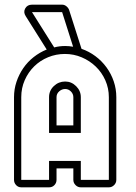

<svg xmlns="http://www.w3.org/2000/svg" viewBox="-20 -799 582 822"><path d="M294 -78H222V-29Q222 -16 213 -6.5Q204 3 190 3H71Q58 3 49 -6.5Q40 -16 40 -29V-383Q40 -417 50.5 -448.5Q61 -480 79.5 -507Q98 -534 124 -554.5Q150 -575 180 -587L90 -730Q79 -747 88 -763Q97 -779 117 -779H246Q256 -779 264.5 -772Q273 -765 276 -756L329 -590Q361 -579 388.5 -558.5Q416 -538 436 -510.5Q456 -483 467 -450.5Q478 -418 478 -383V-29Q478 -16 468.5 -6.5Q459 3 446 3H326Q313 3 303.5 -6.5Q294 -16 294 -29ZM326 -29H446V-383Q446 -421 431 -455Q416 -489 390 -514Q364 -539 330 -553.5Q296 -568 258 -568Q220 -568 186 -554Q152 -540 126.5 -515Q101 -490 86 -456Q71 -422 71 -383V-29H190V-110H326ZM190 -230V-383Q190 -411 210.5 -430.5Q231 -450 259 -450Q286 -450 306 -430Q326 -410 326 -383V-230ZM259 -602Q276 -602 293 -599L246 -747H117L212 -596Q234 -602 259 -602ZM294 -262V-383Q294 -397 283.5 -407.5Q273 -418 259 -418Q245 -418 233.5 -408Q222 -398 222 -383V-262Z"/></svg>

Font: Lichte PostBus
Style: Regular
Weight: 400
Designer: Peter Wiegel
Version: Version 1.001